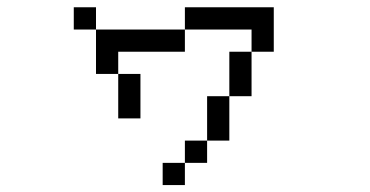

<svg xmlns="http://www.w3.org/2000/svg" viewBox="-20 -458 1040 540"><path d="M500 0H437.5V62.5H500ZM500 0H562.5V-62.5H500ZM562.5 -62.5H625Q625 -62.5 625 -187.5H562.5Q562.5 -187.5 562.5 -62.5ZM312.5 -250Q312.5 -250 312.5 -125H375Q375 -125 375 -250ZM625 -187.5H687.5Q687.5 -187.5 687.5 -312.5H625Q625 -312.5 625 -187.5ZM312.5 -250V-312.5H500V-375H250Q250 -375 250 -250ZM687.5 -312.5H750Q750 -312.5 750 -437.5H500V-375H687.5ZM250 -375V-437.5H187.5V-375Z"/></svg>

Font: Unifont
Style: Regular
Weight: 500
Version: Version 15.1.04